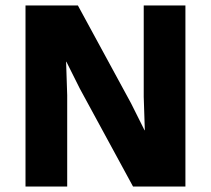

<svg xmlns="http://www.w3.org/2000/svg" viewBox="-20 -680 769 700"><path d="M656 -660V0H465L271 -357L222 -455H221L225 -333V0H73V-660H264L458 -303L507 -205H508L504 -327V-660Z"/></svg>

Font: Kantumruy Pro
Style: Bold
Weight: 700
Version: Version 1.002